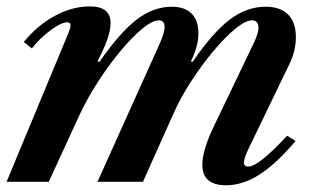

<svg xmlns="http://www.w3.org/2000/svg" viewBox="-21 -554 973 585"><path d="M668 10.5Q595.5 10.5 595.5 -52Q595.5 -96 630.5 -169L753.5 -425.5Q768.5 -457 766.2 -474.5Q764 -492 747 -492Q727 -492 695.5 -466Q664 -440 628.5 -397.5Q593 -355 560.5 -304.8Q528 -254.5 506.5 -205.5L414.5 0H276L467.5 -425.5Q480.5 -456 480.5 -471.5Q480.5 -492 463 -492Q443 -492 411.8 -466Q380.5 -440 345 -397.2Q309.5 -354.5 276.5 -303.2Q243.5 -252 220 -201L127.5 0H-1L186.5 -451Q194.5 -470.5 193.8 -478.2Q193 -486 183.5 -486Q171.5 -486 152.5 -474.8Q133.5 -463.5 112.8 -445.2Q92 -427 76 -406.5L51.5 -426Q93 -477 146.2 -505.8Q199.5 -534.5 253 -534.5Q316 -534.5 316 -483.5Q316 -463.5 306.5 -435.5Q297 -407.5 276 -367L282 -365.5Q345 -456 396 -494.8Q447 -533.5 502.5 -533.5Q542 -533.5 562.8 -512.5Q583.5 -491.5 583.5 -452.5Q583.5 -412.5 560.5 -367L566 -365.5Q627 -455 678.8 -494.2Q730.5 -533.5 788.5 -533.5Q833 -533.5 856.8 -509.8Q880.5 -486 880.5 -440.5Q880.5 -398.5 859.5 -356L736.5 -101.5Q722.5 -72 722.2 -59.2Q722 -46.5 735.5 -46.5Q751 -46.5 779.8 -69.2Q808.5 -92 854 -140.5L879.5 -124.5Q821 -55 769.8 -22.2Q718.5 10.5 668 10.5Z"/></svg>

Font: Libre Caslon Text SemiBold Italic
Style: Regular
Weight: 600
Italic angle: -22.583°
Designer: Pablo Impallari, Rodrigo Fuenzalida, Katja Schimmel
Foundry: Pablo Impallari, Rodrigo Fuenzalida
Version: Version 2.000